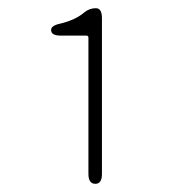

<svg xmlns="http://www.w3.org/2000/svg" viewBox="-20 -900 437 469"><path d="M213 -451Q196 -451 196 -475V-808Q196 -813 191 -813H129Q106 -813 105 -825Q103 -837 126 -842Q164 -851 185 -869Q198 -880 214 -880Q229 -880 229 -856V-475Q229 -451 213 -451Z"/></svg>

Font: Resource Han Rounded KR ExtraLight
Style: Regular
Weight: 250
Designer: Cyano Hao (round all glyphs); Ryoko NISHIZUKA 西塚涼子 (kana, bopomofo & ideographs); Paul D. Hunt (Latin, Greek & Cyrillic)
Foundry: Cyano Hao
Version: 0.990